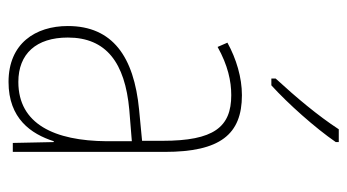

<svg xmlns="http://www.w3.org/2000/svg" viewBox="-202 -653 814 450"><g transform="rotate(90 205.0 -428.0)"><path d="M313 -808V-815H283C251 -766 209 -716 164 -667V-657H180C223 -696 280 -760 313 -808ZM203 -588C162 -588 118 -575 80 -554L90 -531C133 -555 170 -563 203 -563C278 -563 310 -522 310 -402V-354L237 -347C113 -335 41 -285 41 -180C41 -104 82 -41 172 -41C258 -41 294 -94 311 -147H313L315 -51H336V-407C336 -537 295 -588 203 -588ZM237 -324 311 -330V-271C310 -149 271 -64 172 -64C106 -64 68 -106 68 -180C68 -270 127 -314 237 -324Z"/></g></svg>

Font: Noto Sans Tamil UI Condensed Thin
Style: Regular
Weight: 100
Width: 3
Designer: Jelle Bosma - Monotype Design Team
Foundry: Monotype Imaging Inc.
Version: Version 2.004